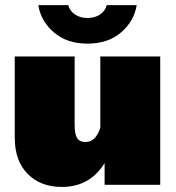

<svg xmlns="http://www.w3.org/2000/svg" viewBox="-20 -720 686 748"><path d="M129.2 -700H245.8Q251.7 -677.5 271.7 -663.8Q291.7 -650 320.8 -650Q350 -650 370 -663.8Q390 -677.5 395.8 -700H512.5Q502.5 -637.5 451.7 -593.8Q400.8 -550 320.8 -550Q240.8 -550 190 -593.8Q139.2 -637.5 129.2 -700ZM604.2 -500V0H387.5V-85Q330.8 8.3 220.8 8.3Q138.3 8.3 87.9 -42.5Q37.5 -93.3 37.5 -183.3V-500H270.8V-233.3Q270.8 -196.7 280.8 -181.7Q290.8 -166.7 312.5 -166.7Q353.3 -166.7 370.8 -222.5V-500Z"/></svg>

Font: BoonTook
Style: Regular
Weight: 400
Designer: Sungsit Sawaiwan
Foundry: FontUni
Version: Version 3.0